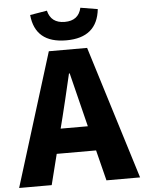

<svg xmlns="http://www.w3.org/2000/svg" viewBox="-71 -1019 801 1069"><g transform="rotate(-5 330.0 -485.0)"><path d="M515 -954Q498 -796 326 -796Q152 -796 137 -954L232 -970Q249 -899 326 -899Q403 -899 419 -970ZM403 -309 328 -611H324Q285 -443 267 -372L251 -309ZM437 -171H217L174 0H-8L223 -744H437L668 0H480Z"/></g></svg>

Font: KaiGen Gothic KR Heavy
Style: Heavy
Weight: 900
Designer: Ryoko NISHIZUKA  (kana & ideographs); Paul D. Hunt (Latin, Greek & Cyrillic); Wenlong ZHANG  (bopomofo); Sandoll Communi
Foundry: Adobe Systems Incorporated
Version: Version 1.002 March 28, 2018